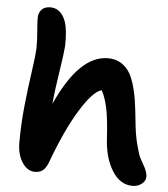

<svg xmlns="http://www.w3.org/2000/svg" viewBox="-55 -788 783 894"><g transform="rotate(5 336.5 -341.5)"><path d="M139.2 30.8Q104 30.8 79.6 -5.9Q55.2 -42.5 55.2 -98.1Q55.2 -185.1 64 -270.5Q72.8 -356 83.5 -429Q94.2 -502 96.2 -542Q97.2 -578.6 93 -624.3Q88.9 -669.9 89.8 -688Q90.8 -709.5 104.5 -724.1Q118.2 -738.8 146 -738.8Q160.6 -738.3 172.9 -732.9Q185.1 -727.5 196.3 -714.8Q207.5 -702.1 215.1 -682.4Q222.7 -662.6 226.1 -631.8Q229.5 -601.1 228 -562Q225.6 -528.3 211.7 -439.7Q197.8 -351.1 192.9 -292Q298.3 -525.9 432.1 -525.9Q463.9 -525.9 487.8 -513.2Q511.7 -500.5 527.8 -478.5Q543.9 -456.5 555.4 -420.2Q566.9 -383.8 573.2 -343.8Q579.6 -303.7 585 -247.1Q590.8 -184.1 603 -137.7Q615.2 -91.3 622.8 -76.2Q630.4 -61 647 -32.2Q658.2 -8.8 658.2 7.8Q658.2 27.8 640.4 42Q622.6 56.2 597.2 56.2Q539.6 56.2 502.4 -2.7Q465.3 -61.5 460 -149.9Q454.6 -243.7 444.1 -293.2Q433.6 -342.8 416 -375Q375.5 -364.7 316.7 -269.5Q257.8 -174.3 199.2 -15.1Q188.5 10.7 174.1 20.8Q159.7 30.8 139.2 30.8Z"/></g></svg>

Font: Shantell Sans Irregular Bouncy
Style: Regular
Weight: 600
Designer: Stephen Nixon, Anya Danilova, Shantell Martin
Foundry: Arrow Type
Version: Version 1.006;[9816181b4]